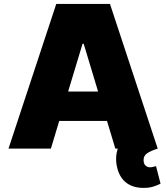

<svg xmlns="http://www.w3.org/2000/svg" viewBox="-20 -747 835 965"><path d="M22.7 0 262.8 -727.3H532.7L772.7 0Q738.3 10.7 720 23.1Q701.7 35.5 701.7 56.8Q701.3 74.9 710.8 84.3Q720.2 93.8 734.4 93.8Q743.6 93.8 750.5 91.4Q757.5 89.1 764.2 88.1L786.9 176.1Q772.7 183.6 751.6 190.5Q730.5 197.4 701.7 197.4Q650.9 197.4 617.7 173.7Q584.5 149.9 571 103.7Q561.8 71.7 563.9 41.5Q564.6 29.8 566.8 19.5Q568.9 9.2 571.7 0H559.7L517.8 -139.2H277.7L235.8 0ZM473 -286.9 400.6 -527H394.9L322.4 -286.9Z"/></svg>

Font: Inter P Black
Style: Regular
Weight: 900
Designer: Rasmus Andersson
Foundry: rsms
Version: Version 3.018;git-588b23468